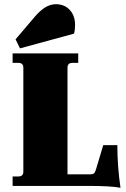

<svg xmlns="http://www.w3.org/2000/svg" viewBox="-20 -884 599 913"><path d="M75 -654 54 -697 146 -805Q196 -864 245 -864Q287 -864 312 -836.5Q337 -809 337 -765Q337 -742 332 -724ZM553 9Q508 0 398 0H40V-45H68Q91 -45 91 -68V-562Q91 -585 68 -585H40V-630H352V-585H324Q301 -585 301 -562V-55H409Q421 -55 426.5 -59.5Q432 -64 436 -77L471 -194H538Q538 -93 553 9Z"/></svg>

Font: Arapey Black
Style: Regular
Weight: 900
Designer: Eduardo Rodriguez Tunni
Foundry: Eduardo Rodriguez Tunni
Version: Version 4.000